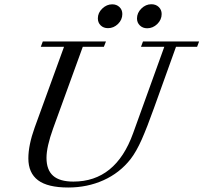

<svg xmlns="http://www.w3.org/2000/svg" viewBox="-20 -855 942 889"><path d="M661.6 -724.1Q641.1 -724.1 627.7 -737.1Q614.3 -750 614.3 -769.5Q614.3 -795.4 634.5 -815.4Q654.8 -835.4 680.7 -835.4Q701.7 -835.4 715.1 -822.5Q728.5 -809.6 728.5 -790Q728.5 -763.7 708.3 -743.9Q688 -724.1 661.6 -724.1ZM480 -724.6Q459.5 -724.6 446.3 -737.3Q433.1 -750 433.1 -770Q433.1 -795.9 453.6 -815.4Q474.1 -835 499.5 -835Q520 -835 533.2 -822.3Q546.4 -809.6 546.4 -790Q546.4 -763.7 526.4 -744.1Q506.3 -724.6 480 -724.6ZM295.9 13.2Q200.7 13.2 156 -20.5Q111.3 -54.2 111.3 -121.6Q111.3 -183.1 140.6 -264.6L276.4 -638.2H168.9L178.2 -663.1H470.7L460.9 -638.2H363.3L226.1 -260.7Q195.3 -175.3 195.3 -124Q195.3 -68.4 225.8 -41.3Q256.3 -14.2 319.8 -14.2Q515.6 -14.2 596.2 -237.8L740.7 -638.2H632.8L642.1 -663.1H901.9L892.6 -638.2H794.9L693.8 -356.9Q661.6 -266.6 636.5 -209.7Q611.3 -152.8 584.5 -118.2Q534.2 -54.2 459.2 -20.5Q384.3 13.2 295.9 13.2Z"/></svg>

Font: Elstob 14pt
Style: Italic
Weight: 400
Italic angle: -20°
Designer: Peter S. Baker
Version: Version 1.015